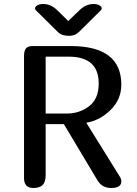

<svg xmlns="http://www.w3.org/2000/svg" viewBox="-20 -939 683 959"><path d="M321 -834 377 -888Q409 -919 447 -919Q465 -919 476.5 -912.5Q488 -906 488 -897Q488 -892 484 -888L374 -779Q355 -760 325 -760Q288 -760 269 -779L159 -888Q155 -892 155 -897Q155 -906 166.5 -912.5Q178 -919 196 -919Q234 -919 266 -888ZM100 -659Q100 -686 110 -697.5Q120 -709 144 -709H333Q586 -709 586 -516Q586 -443 532.5 -390Q479 -337 411 -326L577 -59Q586 -46 586 -33Q586 0 535 0Q490 0 467 -38L299 -319H208V-65Q208 -30 193 -15Q178 0 146 0Q100 0 100 -50ZM208 -656V-372H315Q377 -372 425 -408.5Q473 -445 473 -522Q473 -656 323 -656Z"/></svg>

Font: Marmelad
Style: Regular
Weight: 400
Designer: Manvel Shmavonyan
Foundry: Cyreal
Version: Version 1.001;PS 001.001;hotconv 1.0.88;makeotf.lib2.5.64775